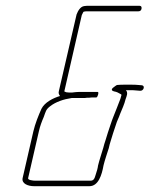

<svg xmlns="http://www.w3.org/2000/svg" viewBox="-20 -650 516 662"><path d="M318 -323C320 -330 319 -333 317 -333H252C245 -333 237 -332 229 -331H218C211 -331 207 -332 203 -334C202 -334 202 -335 202 -336L262 -598C264 -601 265 -605 267 -608C267 -609 269 -610 270 -610C273 -611 278 -611 283 -611H457C463 -611 467 -614 468 -620C469 -626 467 -630 461 -630H287C281 -630 275 -630 270 -629C257 -627 249 -613 244 -600L183 -336C181 -329 183 -324 187 -319C163 -312 134 -297 123 -275C113 -253 101 -223 95 -197L58 -36C54 -17 76 -8 98 -8H288C319 -8 331 -46 337 -80C341 -97 350 -123 355 -139C357 -148 359 -156 362 -165L370 -191L379 -218C384 -235 389 -242 394 -257C401 -274 409 -291 413 -308C415 -313 417 -319 418 -324C419 -330 418 -335 414 -339H427C436 -339 444 -339 451 -338L463 -337C476 -336 481 -355 469 -356L457 -357C449 -358 441 -358 432 -358H409C402 -358 393 -358 384 -357C383 -357 381 -356 377 -353C363 -344 362 -338 373 -335C384 -333 388 -330 397 -325L399 -323L395 -309C391 -297 387 -290 383 -278C375 -257 368 -242 361 -220L352 -193L344 -167C341 -158 338 -149 336 -140C331 -123 322 -96 318 -79C317 -70 314 -60 310 -48C306 -34 303 -27 292 -27H102C94 -27 75 -29 77 -36L114 -197C118 -215 124 -231 131 -247C138 -266 138 -272 152 -283C172 -299 200 -308 227 -312H266C271 -312 275 -312 280 -313C285 -313 291 -313 297 -314H312C315 -314 317 -320 318 -323Z"/></svg>

Font: Electronic
Style: ExThnIt
Weight: 100
Version: Version 1.011